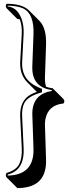

<svg xmlns="http://www.w3.org/2000/svg" viewBox="-20 -726 373 1016"><path d="M95.2 58.1 86.9 -107.9Q83 -193.8 144 -226.6Q158.2 -233.9 174.8 -239.7L123 -292Q84 -332.5 86.9 -398.9L95.2 -547.9Q97.2 -590.8 84.5 -624Q77.6 -625.5 71.8 -625.5L15.1 -682.1Q6.3 -693.8 15.1 -706.1Q98.1 -705.6 132.8 -671.4L189.5 -614.7Q227.1 -575.7 223.6 -486.3L217.8 -316.4Q217.3 -288.1 223.6 -267.1Q239.7 -261.2 258.8 -258.8L315.4 -202.6Q325.7 -189.9 315.4 -178.2Q236.3 -170.9 220.7 -97.2Q217.8 -82.5 217.8 -67.4L223.6 116.7Q229 262.2 85.4 269Q78.1 269.5 71.8 269.5L15.1 212.9Q6.3 201.2 15.1 189Q64.9 174.8 81.5 142.6Q97.7 110.8 95.2 58.1ZM105 57.6Q110.4 163.6 37.1 192.4Q29.3 195.3 21 197.8Q20.5 200.7 20.5 203.1Q160.6 200.2 157.2 62.5Q157.2 61 157.2 60.5L150.9 -124Q150.9 -203.6 211.9 -232.4Q231 -241.2 253.9 -244.6Q254.9 -248.5 253.9 -249.5Q149.9 -264.6 150.9 -368.7Q150.9 -371.6 150.9 -373.5L157.2 -543.5Q161.6 -653.3 102.1 -681.6Q75.2 -693.8 30.3 -695.8Q24.4 -695.8 20.5 -695.8Q20.5 -692.9 20.5 -691.9Q69.3 -687.5 92.8 -629.9Q106.9 -593.3 105 -547.4L97.2 -398.4Q92.8 -316.9 157.7 -277.3Q174.3 -267.1 195.8 -258.3L202.1 -255.9V-237.3L194.8 -235.4Q127.4 -216.3 108.4 -180.2Q94.7 -152.8 97.2 -108.4Z"/></svg>

Font: Linux Biolinum Shadow O
Style: Regular
Weight: 400
Designer: Philipp H. Poll
Foundry: Philipp H. Poll
Version: Version 1.0.4